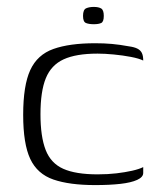

<svg xmlns="http://www.w3.org/2000/svg" viewBox="-20 -530 464 555"><path d="M255 5Q181 5 134.5 -11Q88 -27 67.5 -70.5Q47 -114 47 -198Q47 -283 67.5 -327.5Q88 -372 134.5 -388.5Q181 -405 255 -405Q281 -405 303.5 -403Q326 -401 353 -396Q368 -394 377 -389.5Q386 -385 390 -377Q394 -369 394 -355Q382 -361 358.5 -365.5Q335 -370 309 -372.5Q283 -375 262 -375Q200 -375 164 -358.5Q128 -342 112.5 -304Q97 -266 97 -200Q97 -135 112 -96.5Q127 -58 163 -42Q199 -26 262 -26Q292 -26 317 -29Q342 -32 362 -36.5Q382 -41 394 -47V-30Q394 -18 376.5 -10Q359 -2 328 1.5Q297 5 255 5ZM251 -460Q237 -460 228.5 -463.5Q220 -467 220 -484Q220 -502 229 -506Q238 -510 251 -510Q265 -510 272.5 -505.5Q280 -501 280 -484Q280 -467 272.5 -463.5Q265 -460 251 -460Z"/></svg>

Font: Genos Light
Style: Regular
Weight: 300
Designer: Robert E. Leuschke
Foundry: Robert E. Leuschke
Version: Version 1.010